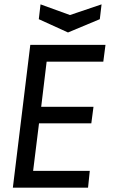

<svg xmlns="http://www.w3.org/2000/svg" viewBox="-20 -861 525 881"><path d="M39 0 119 -655H464L454 -578H194L169 -371H409L399 -295H159L132 -77H392L384 0ZM301 -792 446 -841 438 -773 292 -712 158 -773 166 -841Z"/></svg>

Font: Ropa Sans
Style: Italic
Weight: 400
Version: Version 1.100